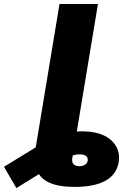

<svg xmlns="http://www.w3.org/2000/svg" viewBox="-182 -748 641 978"><path d="M198.2 204.1Q118.2 204.1 70.3 182.9Q22.5 161.6 5.4 117.7Q-11.7 73.7 -0.5 5.9L16.1 -93.8H211.9L186 59.6Q183.1 79.1 193.4 88.9Q203.6 98.6 222.2 98.6Q238.3 98.6 250.5 91.3Q262.7 84 264.6 70.3Q267.1 56.2 256.8 47.1Q246.6 38.1 222.2 38.1Q208 38.1 190.9 43Q173.8 47.9 146.5 62Q119.1 76.2 74.2 103.5L-98.6 210L-161.6 101.6L21.5 -10.7Q63.5 -36.6 117.9 -57.9Q172.4 -79.1 232.9 -79.1Q335 -79.1 384.3 -33.7Q433.6 11.7 422.4 79.1Q412.1 140.6 355.5 172.4Q298.8 204.1 198.2 204.1ZM316.9 -727.5 196.3 0H0.5L121.1 -727.5Z"/></svg>

Font: Inter 28pt Black
Style: Italic
Weight: 900
Italic angle: -9.3988°
Designer: Rasmus Andersson
Foundry: rsms
Version: Version 4.001;git-66647c0bb